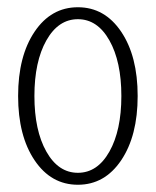

<svg xmlns="http://www.w3.org/2000/svg" viewBox="-20 -505 430 530"><path d="M108 -393.5Q75 -335 75 -240Q75 -145 108 -86.5Q141 -28 195 -28Q249 -28 282 -86.5Q315 -145 315 -240Q315 -335 282 -393.5Q249 -452 195 -452Q141 -452 108 -393.5ZM75.5 -62.5Q30 -130 30 -240Q30 -350 75.5 -417.5Q121 -485 195 -485Q269 -485 314.5 -417.5Q360 -350 360 -240Q360 -130 314.5 -62.5Q269 5 195 5Q121 5 75.5 -62.5Z"/></svg>

Font: Glametrix
Style: Light
Weight: 300
Designer: gluk
Foundry: gluk
Version: Version 0.40